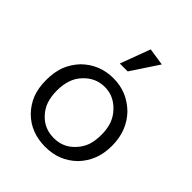

<svg xmlns="http://www.w3.org/2000/svg" viewBox="-185 -752 871 871"><g transform="rotate(45 250.5 -316.5)"><path d="M461.9 -208Q461.9 -256.8 446.3 -296.9Q430.7 -336.9 400.4 -368.2Q369.1 -398.4 332 -414.1Q293.9 -429.7 250 -429.7Q205.1 -429.7 167 -414.1Q128.9 -398.4 98.6 -368.2Q69.3 -336.9 53.7 -297.9Q39.1 -257.8 39.1 -208Q39.1 -158.2 53.7 -119.1Q69.3 -80.1 98.6 -49.8Q128.9 -19.5 167 -4.9Q205.1 9.8 250 9.8Q294.9 9.8 333 -4.9Q370.1 -19.5 401.4 -49.8Q430.7 -80.1 446.3 -119.1Q461.9 -158.2 461.9 -208ZM250 -45.9Q219.7 -45.9 194.3 -56.6Q168.9 -67.4 148.4 -89.8Q127 -112.3 117.2 -141.6Q107.4 -171.9 107.4 -209Q107.4 -246.1 117.2 -275.4Q127 -305.7 148.4 -328.1Q168.9 -350.6 194.3 -362.3Q219.7 -374 250 -374Q280.3 -374 304.7 -362.3Q330.1 -350.6 350.6 -328.1Q372.1 -305.7 382.8 -275.4Q392.6 -246.1 392.6 -209Q392.6 -171.9 382.8 -141.6Q372.1 -112.3 350.6 -89.8Q330.1 -67.4 304.7 -56.6Q280.3 -45.9 250 -45.9ZM360.4 -628.9Q338.9 -631.8 276.4 -641.6Q262.7 -605.5 222.7 -497.1Q235.4 -497.1 273.4 -497.1Q294.9 -530.3 360.4 -628.9Z"/></g></svg>

Font: TextaAlt
Style: Regular
Weight: 400
Designer: Daniel Hernandez & Miguel Hernandez
Version: Version 1.005;com.myfonts.easy.latinotype.texta.alt-regular.